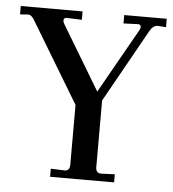

<svg xmlns="http://www.w3.org/2000/svg" viewBox="-52 -640 615 684"><g transform="rotate(5 256.0 -298.5)"><path d="M152 0V-29L201 -27Q220 -27 220 -49V-263L47 -550Q37 -569 23 -569L-5 -567V-597H216V-567L163 -569H162Q151 -569 151 -559Q151 -553 156 -545L293 -317L424 -549Q427 -554 427 -559Q427 -569 417 -569L365 -567V-597H517V-567L487 -569Q471 -569 459 -548L313 -287V-48Q313 -27 333 -27L381 -29V0Z"/></g></svg>

Font: UnnaRegular
Style: Regular
Weight: 400
Designer: Jorge de Buen Unna
Foundry: Omnibus-Type
Version: Version 2.008;hotconv 1.0.109;makeotfexe 2.5.65596